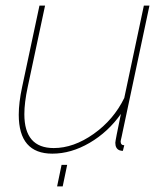

<svg xmlns="http://www.w3.org/2000/svg" viewBox="-20 -539 591 686"><path d="M47 -129Q47 -172 59 -228L121 -519H141L79 -228Q67 -172 67 -131Q67 -10 172 -10Q243 -10 314.5 -60.5Q386 -111 424 -189L494 -519H514L418 -67Q417 -61 415 -52.5Q413 -44 412 -39.5Q411 -35 411 -34Q411 -20 424 -20L419 0Q413 0 407 -2Q392 -8 392 -29Q392 -36 412 -132Q366 -67 300 -28.5Q234 10 167 10Q47 10 47 -129ZM184 127 200 50H220L204 127Z"/></svg>

Font: Raleway-v4020 Thin
Style: Italic
Weight: 250
Italic angle: -12°
Designer: Matt McInerney, Pablo Impallari, Rodrigo Fuenzalida
Foundry: Matt McInerney, Pablo Impallari, Rodrigo Fuenzalida
Version: Version 4.020;PS 004.020;hotconv 1.0.88;makeotf.lib2.5.64775